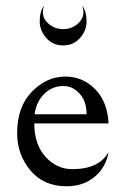

<svg xmlns="http://www.w3.org/2000/svg" viewBox="-20 -640 440 672"><path d="M119 -565Q119 -600 134 -620Q130 -608 130 -598Q130 -573 151.5 -555.5Q173 -538 201 -538Q229 -538 250.5 -555.5Q272 -573 272 -598Q272 -608 268 -620Q283 -600 283 -565Q283 -533 260 -507Q237 -481 201 -481Q165 -481 142 -507Q119 -533 119 -565ZM213 12Q133 12 86.5 -43.5Q40 -99 40 -174Q40 -266 91.5 -319Q143 -372 209 -372Q269 -372 312.5 -328.5Q356 -285 360 -208H100Q100 -135 139 -91.5Q178 -48 233 -48Q327 -48 360 -108Q351 -54 311 -21Q271 12 213 12ZM202 -339Q163 -339 135 -311.5Q107 -284 101 -240H283Q283 -286 258.5 -312.5Q234 -339 202 -339Z"/></svg>

Font: Bellefair
Style: Regular
Weight: 400
Designer: Nick Shinn, Liron Lavi Turkenic
Foundry: Shinntype
Version: Version 1.003;PS 001.003;hotconv 1.0.88;makeotf.lib2.5.64775